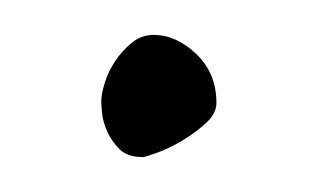

<svg xmlns="http://www.w3.org/2000/svg" viewBox="-20 -123 179 110"><path d="M104 -64Q104 -58 98 -52.5Q92 -47 84.5 -42.5Q77 -38 70 -35.5Q63 -33 62 -33Q53 -33 48.5 -37.5Q44 -42 41.5 -47.5Q39 -53 38.5 -58Q38 -63 38 -65Q38 -69 40 -75.5Q42 -82 46 -88Q50 -94 55.5 -98.5Q61 -103 68 -103Q81 -103 92.5 -92Q104 -81 104 -64Z"/></svg>

Font: Reenie Beanie
Style: Regular
Weight: 500
Designer: James Grieshaber
Foundry: James Grieshaber
Version: Version 1.000